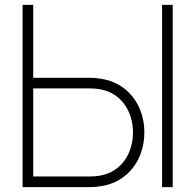

<svg xmlns="http://www.w3.org/2000/svg" viewBox="-20 -770 804 790"><path d="M396.9 -445.8C378.1 -449 363.5 -450 349 -450H116.7V-750H72.9V0H349C363.5 0 378.1 -1 396.9 -4.2C505.2 -20.8 574 -112.5 574 -225C574 -337.5 505.2 -429.2 396.9 -445.8ZM646.9 -750V0H690.6V-750ZM394.8 -47.9C378.1 -44.8 360.4 -43.8 349 -43.8H116.7V-406.3H349C360.4 -406.3 378.1 -405.2 394.8 -402.1C481.3 -385.4 527.1 -309.4 527.1 -225C527.1 -140.6 481.3 -64.6 394.8 -47.9Z"/></svg>

Font: Manrope3 Thin
Style: Regular
Weight: 100
Width: 4
Designer: Mikhail Sharanda
Foundry: Mikhail Sharanda
Version: Version 3.000;PS 003.000;hotconv 1.0.88;makeotf.lib2.5.64775